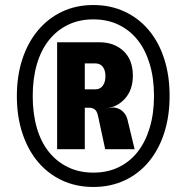

<svg xmlns="http://www.w3.org/2000/svg" viewBox="-20 -734 709 763"><path d="M351 9Q283 9 227 -17Q171 -43 131 -90.5Q91 -138 69 -204.5Q47 -271 47 -352Q47 -433 69 -499.5Q91 -566 131.5 -614Q172 -662 227.5 -688Q283 -714 351 -714Q419 -714 475 -688Q531 -662 571 -614.5Q611 -567 632.5 -500.5Q654 -434 654 -353Q654 -272 632.5 -205.5Q611 -139 571 -91Q531 -43 475 -17Q419 9 351 9ZM351 -48Q407 -48 451.5 -69.5Q496 -91 527 -130.5Q558 -170 575 -226.5Q592 -283 592 -353Q592 -423 575 -479.5Q558 -536 527 -575Q496 -614 451.5 -635.5Q407 -657 351 -657Q295 -657 250.5 -635.5Q206 -614 174.5 -574.5Q143 -535 126.5 -478.5Q110 -422 110 -352Q110 -282 126.5 -225.5Q143 -169 174.5 -130Q206 -91 250.5 -69.5Q295 -48 351 -48ZM207 -141V-566H375Q434 -566 471 -531Q508 -496 508 -433Q508 -378 477.5 -343Q447 -308 399 -303L431 -307Q453 -305 467 -292Q481 -279 486 -261L515 -141H398L369 -276Q365 -293 356 -299.5Q347 -306 334 -306H305L317 -318V-141ZM317 -379H359Q378 -379 388.5 -393.5Q399 -408 399 -431Q399 -455 388.5 -468.5Q378 -482 359 -482H317Z"/></svg>

Font: Nunito Sans 10pt Condensed Black
Style: Italic
Weight: 900
Width: 3
Italic angle: -9°
Designer: Vernon Adams
Foundry: Vernon Adams
Version: Version 3.101;gftools[0.9.27]